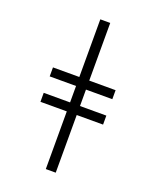

<svg xmlns="http://www.w3.org/2000/svg" viewBox="-173 -922 945 1164"><g transform="rotate(20 300.0 -340.0)"><path d="M268 143V-229H98V-287H268V-393H98V-451H268V-823H332V-451H502V-393H332V-287H502V-229H332V143Z"/></g></svg>

Font: Iosevka Curly Slab LtEx
Style: Regular
Weight: 300
Width: 7
Monospace: yes
Designer: Belleve Invis
Foundry: Belleve Invis
Version: Version 11.1.0; ttfautohint (v1.8.3)